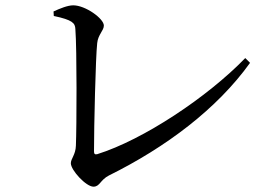

<svg xmlns="http://www.w3.org/2000/svg" viewBox="-20 -706 1040 721"><path d="M182 -646C253 -631 262 -619 263 -597C269 -522 268 -228 265 -159C264 -125 246 -110 246 -93C246 -67 303 -5 331 -5C355 -5 356 -30 389 -47C603 -153 795 -297 919 -470L901 -488C760 -342 518 -181 345 -127C336 -125 333 -128 333 -138C333 -231 339 -490 345 -544C348 -576 370 -591 370 -610C370 -636 301 -686 255 -686C234 -686 205 -674 181 -663Z"/></svg>

Font: Noto Serif CJK JP Medium
Style: Regular
Weight: 500
Designer: Ryoko NISHIZUKA 西塚涼子 (kana & ideographs); Frank Grießhammer (Latin, Greek & Cyrillic); Wenlong ZHANG 张文龙 (bopomofo); San
Foundry: Adobe Systems Incorporated
Version: Version 1.000;PS 1;hotconv 16.6.53;makeotf.lib2.5.65590